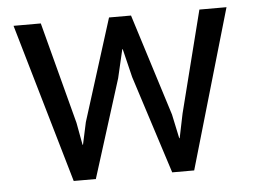

<svg xmlns="http://www.w3.org/2000/svg" viewBox="-43 -582 842 635"><g transform="rotate(-5 378.0 -264.0)"><path d="M577 0H504L399.5 -325.5L376.5 -420H375L353 -325.5L250.5 0H177L23.5 -528.5H114L203 -190.5L216.5 -117L218 -116.5L234 -190.5L340.5 -528.5H413.5L520 -190.5L537 -110.5H538.5L555 -190.5L640.5 -528.5H730.5Z"/></g></svg>

Font: Roberto Sans
Style: Regular
Weight: 400
Designer: Google (font) & Cristiano Sobral (main changes)
Version: Version 1.500; ttfautohint (v1.8.4.7-5d5b-dirty)